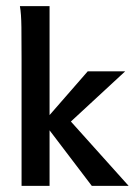

<svg xmlns="http://www.w3.org/2000/svg" viewBox="-20 -606 444 626"><path d="M279.3 0 122.6 -206.1 181.6 -242.7 399.4 0ZM50.3 0Q50.3 0 50.3 -25.1Q50.3 -50.3 50.3 -91.1Q50.3 -131.8 50.3 -179.9Q50.3 -228 50.3 -274.9Q50.3 -321.8 50.3 -358.6Q50.3 -395.5 50.3 -413.6Q50.3 -472.7 49.8 -517.3Q49.3 -562 44.9 -585.9H141.6V0ZM192.9 -192.9 120.1 -206.1 266.1 -373.5H388.2Z"/></svg>

Font: Harmattan SemiBold
Style: Regular
Weight: 600
Designer: George W. Nuss III and SIL International
Foundry: SIL International
Version: Version 4.000